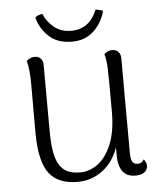

<svg xmlns="http://www.w3.org/2000/svg" viewBox="-51 -736 663 793"><g transform="rotate(-5 280.0 -339.0)"><path d="M530 -29Q530 -12 516.5 -2Q503 8 479 8Q409 8 409 -84V-115Q388 -55 342.5 -21Q297 13 239 13Q158 13 121 -36Q84 -85 83 -201V-404Q83 -469 73 -503Q89 -517 107 -517Q122 -517 131.5 -507.5Q141 -498 141 -482L142 -207Q142 -138 153 -99Q164 -60 188 -42.5Q212 -25 254 -25Q290 -25 324.5 -49Q359 -73 382 -126.5Q405 -180 405 -264Q405 -402 403.5 -441Q402 -480 395 -503Q409 -517 429 -517Q444 -517 453.5 -507Q463 -497 463 -480L464 -90Q464 -62 470.5 -51Q477 -40 493 -40Q511 -40 519 -56Q530 -42 530 -29ZM375 -690Q395 -686 405 -682Q392 -632 356.5 -599Q321 -566 267 -566Q205 -566 169.5 -600.5Q134 -635 124 -679Q135 -688 154 -691Q167 -659 195.5 -635Q224 -611 268 -611Q343 -611 375 -690Z"/></g></svg>

Font: Arima Madurai Light
Style: Regular
Weight: 300
Designer: Joana Correia and Natanael Gama
Foundry: NDISCOVER
Version: Version 1.020